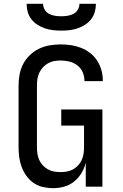

<svg xmlns="http://www.w3.org/2000/svg" viewBox="-20 -975 640 1003"><path d="M257 8Q231 8 204.5 2Q178 -4 156 -19Q134 -34 118.5 -55.5Q103 -77 93.5 -102Q84 -127 80.5 -153.5Q77 -180 77 -206V-529Q77 -558 82.5 -587Q88 -616 101.5 -641.5Q115 -667 136.5 -687.5Q158 -708 184 -720.5Q210 -733 239 -738Q268 -743 297 -743Q324 -743 351 -739Q378 -735 403.5 -725Q429 -715 450.5 -698.5Q472 -682 487 -659Q502 -636 509.5 -609.5Q517 -583 517 -556V-551H421V-554Q421 -577 411.5 -598.5Q402 -620 383.5 -634Q365 -648 342.5 -653.5Q320 -659 297 -659Q280 -659 263 -656Q246 -653 231 -644.5Q216 -636 204.5 -623.5Q193 -611 185.5 -595.5Q178 -580 175.5 -563Q173 -546 173 -529V-206Q173 -189 175.5 -172Q178 -155 185 -139.5Q192 -124 203.5 -111.5Q215 -99 230 -90.5Q245 -82 262 -79Q279 -76 296 -76Q313 -76 330 -79Q347 -82 362 -90.5Q377 -99 388.5 -111.5Q400 -124 407 -139.5Q414 -155 416.5 -172Q419 -189 419 -206V-319H300V-403H515V0H428V-125Q421 -96 405.5 -70.5Q390 -45 367 -26.5Q344 -8 315.5 0Q287 8 257 8ZM300 -815Q278 -815 256.5 -817.5Q235 -820 214.5 -827Q194 -834 176 -845.5Q158 -857 144.5 -874Q131 -891 125 -912Q119 -933 119 -955H205Q205 -939 213.5 -924.5Q222 -910 236.5 -902.5Q251 -895 267.5 -892.5Q284 -890 300 -890Q316 -890 332.5 -892.5Q349 -895 363.5 -902.5Q378 -910 386.5 -924.5Q395 -939 395 -955H481Q481 -933 475 -912Q469 -891 455.5 -874Q442 -857 424 -845.5Q406 -834 385.5 -827Q365 -820 343.5 -817.5Q322 -815 300 -815Z"/></svg>

Font: Iosevka Medium Extended
Style: Regular
Weight: 500
Width: 7
Monospace: yes
Designer: Belleve Invis
Foundry: Belleve Invis
Version: Version 32.5.0; ttfautohint (v1.8.4)